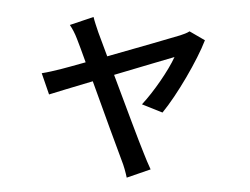

<svg xmlns="http://www.w3.org/2000/svg" viewBox="-51 -686 1102 846"><g transform="rotate(-5 500.0 -263.0)"><path d="M658 -176C728 -247 830 -391 872 -477L808 -522C797 -516 779 -511 765 -508C729 -500 572 -470 437 -444L407 -553C401 -578 395 -602 392 -622L285 -596C295 -578 304 -557 311 -532C317 -511 328 -473 340 -426C286 -416 244 -408 230 -406C198 -401 172 -397 143 -395L167 -299C195 -305 274 -322 364 -340C401 -200 446 -32 460 17C468 43 473 72 476 96L584 69C577 50 565 13 560 -5C545 -52 499 -219 460 -360C586 -386 708 -410 732 -415C701 -360 628 -271 571 -220Z"/></g></svg>

Font: Genne Gothic Medium
Style: Regular
Weight: 500
Designer: Ryoko NISHIZUKA (kana & ideographs); Paul D. Hunt (Latin, Greek & Cyrillic); Wenlong ZHANG (bopomofo); Sandoll Communica
Foundry: Adobe Systems Incorporated
Version: Version 1.004;PS 1.004;hotconv 16.6.51;makeotf.lib2.5.65220